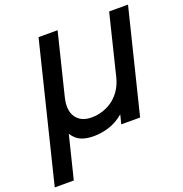

<svg xmlns="http://www.w3.org/2000/svg" viewBox="-179 -759 1048 1099"><g transform="rotate(-20 345.5 -210.0)"><path d="M564 1H449L463 -53H461Q419 -18 372 -3.5Q325 11 280 11Q235 11 203.5 -2Q172 -15 149 -50L148 -49L84 210H-32L175 -630H291L199 -257Q180 -180 210 -137Q240 -94 304 -94Q341 -94 375 -105.5Q409 -117 436.5 -138Q464 -159 484 -190Q504 -221 514 -260L605 -630H720Z"/></g></svg>

Font: TypoPRO Sinkin Sans
Style: 500 Medium Italic
Weight: 500
Italic angle: -112°
Designer: Keith Bates
Foundry: K-Type
Version: Sinkin Sans (version 1.0)  by Keith Bates   •   © 2014   www